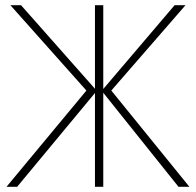

<svg xmlns="http://www.w3.org/2000/svg" viewBox="-20 -720 755 740"><path d="M61 -700H20L313 -371L5 0H46L353 -370ZM346 -700V0H378V-700ZM653 -700 372 -370 668 0H710L409 -371L695 -700Z"/></svg>

Font: Jost ExtraLight
Style: Regular
Weight: 250
Version: Version 3.710